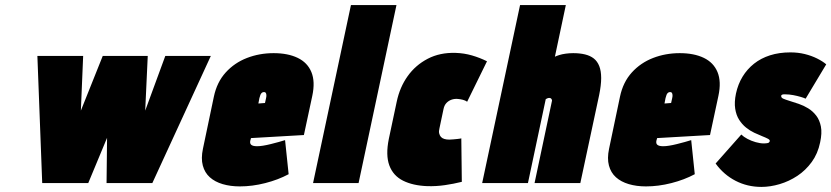

<svg xmlns="http://www.w3.org/2000/svg" viewBox="-20 -720 3269 755"><path d="M561 -500H384L298 -285L307 -500H127L146 0H327L401 -178L399 0H579L809 -500H630L551 -285Z M964 -166 967 -177 1175 -189 1208 -343Q1220 -399 1204.5 -436.5Q1189 -474 1150.5 -492.5Q1112 -511 1056 -511Q1000 -511 951 -492Q902 -473 867.5 -435Q833 -397 821 -340L778 -135Q770 -97 777.5 -69Q785 -41 805 -23Q825 -5 855.5 4Q886 13 923 13Q972 13 1023 0Q1074 -13 1115 -35L1101 -169Q1079 -162 1045 -153.5Q1011 -145 991 -145Q982 -145 976.5 -146.5Q971 -148 968 -150.5Q965 -153 964 -157Q963 -161 964 -166ZM1026 -333 1022 -315 996 -313 1000 -334Q1002 -342 1004 -347Q1006 -352 1009.5 -355Q1013 -358 1018 -358Q1023 -358 1025 -355Q1027 -352 1027.5 -346.5Q1028 -341 1026 -333Z M1211 0H1390L1539 -700H1360Z M1817 -320 1895 -479Q1867 -493 1836 -502Q1805 -511 1772 -512Q1710 -514 1662 -489Q1614 -464 1583 -420.5Q1552 -377 1540 -320L1509 -174Q1496 -110 1511 -69.5Q1526 -29 1565 -9.5Q1604 10 1661 12Q1695 13 1729.5 8Q1764 3 1796 -5L1794 -176Q1794 -176 1790 -175Q1786 -174 1778.5 -173.5Q1771 -173 1763 -172Q1755 -171 1747 -171Q1736 -171 1727.5 -173.5Q1719 -176 1714 -181.5Q1709 -187 1707 -195.5Q1705 -204 1708 -215L1724 -291Q1727 -306 1735.5 -315Q1744 -324 1755.5 -328Q1767 -332 1780 -331Q1791 -330 1800.5 -327.5Q1810 -325 1817 -320Z M2162 -497 2205 -700H2025L1876 0H2056L2126 -330Q2129 -332 2131.5 -333Q2134 -334 2136 -334.5Q2138 -335 2140 -335Q2143 -335 2145 -334Q2147 -333 2148.5 -331Q2150 -329 2150.5 -326.5Q2151 -324 2150 -321L2082 0H2262L2336 -346Q2344 -385 2344 -413Q2344 -441 2336.5 -460Q2329 -479 2315 -490Q2301 -501 2280.5 -506Q2260 -511 2234 -511Q2219 -511 2204.5 -509Q2190 -507 2179 -503.5Q2168 -500 2162 -497Z M2561 -166 2564 -177 2772 -189 2805 -343Q2817 -399 2801.5 -436.5Q2786 -474 2747.5 -492.5Q2709 -511 2653 -511Q2597 -511 2548 -492Q2499 -473 2464.5 -435Q2430 -397 2418 -340L2375 -135Q2367 -97 2374.5 -69Q2382 -41 2402 -23Q2422 -5 2452.5 4Q2483 13 2520 13Q2569 13 2620 0Q2671 -13 2712 -35L2698 -169Q2676 -162 2642 -153.5Q2608 -145 2588 -145Q2579 -145 2573.5 -146.5Q2568 -148 2565 -150.5Q2562 -153 2561 -157Q2560 -161 2561 -166ZM2623 -333 2619 -315 2593 -313 2597 -334Q2599 -342 2601 -347Q2603 -352 2606.5 -355Q2610 -358 2615 -358Q2620 -358 2622 -355Q2624 -352 2624.5 -346.5Q2625 -341 2623 -333Z M3148 -332 3229 -467Q3215 -479 3193 -490Q3171 -501 3144.5 -507.5Q3118 -514 3088 -514Q3044 -514 3008 -502.5Q2972 -491 2945 -469.5Q2918 -448 2900 -418.5Q2882 -389 2874 -352Q2867 -318 2871 -292.5Q2875 -267 2886.5 -249Q2898 -231 2913.5 -218.5Q2929 -206 2946 -198Q2963 -190 2977 -184.5Q2991 -179 2999.5 -174.5Q3008 -170 3007 -165Q3006 -162 3004 -160Q3002 -158 2999 -157.5Q2996 -157 2992.5 -156.5Q2989 -156 2984 -156Q2969 -156 2951.5 -161Q2934 -166 2919 -174Q2904 -182 2895 -191L2794 -77Q2826 -33 2872.5 -9Q2919 15 2974 15Q3009 15 3046 4Q3083 -7 3115.5 -28.5Q3148 -50 3172 -83Q3196 -116 3205 -160Q3213 -197 3208 -222.5Q3203 -248 3189.5 -265.5Q3176 -283 3158 -294Q3140 -305 3121 -311.5Q3102 -318 3085.5 -323Q3069 -328 3060 -332Q3051 -336 3052 -343Q3052 -345 3053 -346Q3054 -347 3056 -348Q3058 -349 3061 -349Q3064 -349 3068 -349Q3083 -349 3099 -346Q3115 -343 3128.5 -339Q3142 -335 3148 -332Z"/></svg>

Font: Advent Pro Black
Style: Italic
Weight: 900
Italic angle: -12°
Version: Version 3.000